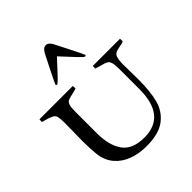

<svg xmlns="http://www.w3.org/2000/svg" viewBox="-256 -1131 1312 1312"><g transform="rotate(-45 400.0 -475.0)"><path d="M337.4 -610.4Q317.4 -603 285.6 -596.7Q259.3 -591.3 247.8 -584.7Q236.3 -578.1 230.2 -559.3Q224.1 -540.5 224.1 -499.5V-291Q224.1 -173.3 271.7 -106.7Q319.3 -40 433.6 -40Q643.1 -40 643.1 -299.3V-491.2Q643.1 -534.7 637 -554.7Q630.9 -574.7 618.2 -582.3Q605.5 -589.8 575.7 -597.2Q547.4 -604.5 529.3 -610.8V-635.7H792.5L793.5 -610.4Q786.1 -606.4 777.6 -604.2Q769 -602.1 754.9 -599.6Q736.3 -596.2 725.1 -593Q713.9 -589.8 704.3 -582.3Q694.8 -574.7 690.9 -561.5Q683.1 -534.7 683.1 -499Q683.1 -475.6 684.1 -424.8Q685.1 -374 685.1 -348.6Q685.1 -237.3 665.8 -160.6Q646.5 -84 584.2 -35.6Q522 12.7 400.9 12.7Q330.6 12.7 270 -9.5Q209.5 -31.7 169.7 -78.6Q129.9 -125.5 122.6 -195.8Q116.7 -246.6 116.7 -324.2Q116.7 -369.1 118.2 -413.1Q119.1 -471.7 119.1 -500Q119.1 -536.1 114.3 -556.2Q109.4 -575.7 90.1 -585.4Q70.8 -595.2 38.1 -603.5Q22 -607.9 12.7 -610.8L14.2 -635.7H336.4ZM258.8 -726.1Q258.8 -729.5 304.7 -821.3Q350.6 -913.1 360.8 -932.1Q368.7 -945.8 379.2 -954.6Q389.6 -963.4 402.8 -963.4Q416 -963.4 426.5 -954.3Q437 -945.3 444.3 -932.1Q456.5 -909.7 501.7 -819.6Q546.9 -729.5 546.9 -726.1Q546.9 -722.7 544.7 -720.2Q542.5 -717.8 538.6 -717.8Q531.7 -717.8 499.8 -751.2Q467.8 -784.7 414.1 -843.3L402.8 -855.5L391.6 -843.3Q337.9 -784.7 305.9 -751.2Q273.9 -717.8 267.1 -717.8Q263.7 -717.8 261.2 -720.2Q258.8 -722.7 258.8 -726.1Z"/></g></svg>

Font: Radley
Style: Regular
Weight: 400
Designer: Vernon Adams
Foundry: Vernon Adams
Version: Version 1.003; ttfautohint (v1.6)